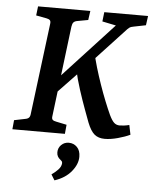

<svg xmlns="http://www.w3.org/2000/svg" viewBox="-55 -616 699 878"><g transform="rotate(5 294.5 -177.0)"><path d="M183 -165 193 -240 446 -514 383 -527 388 -570H589L583 -527L528 -516Q522 -515 515.5 -513Q509 -511 500 -502L314 -302ZM16 0 20 -42 69 -52Q82 -54 87.5 -60Q93 -66 94 -80L146 -494Q148 -507 143 -512Q138 -517 127 -519L79 -528L84 -570H324L318 -528L269 -519Q257 -517 251.5 -511Q246 -505 244 -491L193 -76Q191 -64 196 -59Q201 -54 213 -52L261 -42L257 0ZM440 7Q411 7 393 -8Q375 -23 360 -61Q353 -80 338.5 -119Q324 -158 308.5 -206Q293 -254 283 -300L360 -382Q366 -352 377 -315Q388 -278 401.5 -239Q415 -200 429 -165Q443 -130 455 -104Q467 -79 477.5 -69.5Q488 -60 503 -60Q512 -60 523.5 -61.5Q535 -63 547 -66L556 -22Q533 -11 500 -2Q467 7 440 7ZM228 216 212 190Q228 179 241.5 165Q255 151 256 135Q256 128 253 125.5Q250 123 246 119Q239 114 234.5 106Q230 98 230 87Q230 67 244 53Q258 39 279 39Q301 39 316.5 54.5Q332 70 332 99Q332 133 304.5 166.5Q277 200 228 216Z"/></g></svg>

Font: Yrsa Medium
Style: Italic
Weight: 500
Italic angle: -7.10001°
Designer: Anna Giedrys (Yrsa+Rasa design), David Brezina (Yrsa art-direction, Rasa art-direction, design)
Foundry: Rosetta Type Foundry
Version: Version 2.004